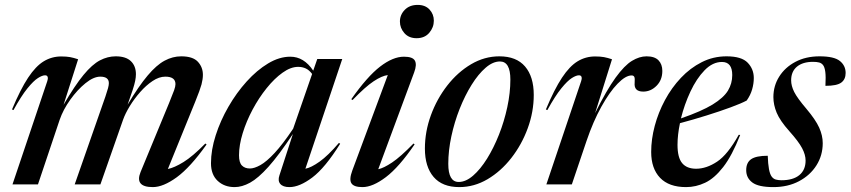

<svg xmlns="http://www.w3.org/2000/svg" viewBox="-20 -753 3473 784"><path d="M823.5 -163Q757 -69.5 701.8 -29.2Q646.5 11 604 11Q529 11 554 -50.5L670.5 -332.5Q685.5 -369 691 -384.5Q696.5 -400 696.5 -409.5Q696.5 -440 655 -440Q629.5 -440 603 -422.2Q576.5 -404.5 552.5 -377.2Q528.5 -350 510 -319.8Q491.5 -289.5 482.5 -264L390 0H285L410.5 -359Q418 -381 421.2 -393.2Q424.5 -405.5 424.5 -413.5Q424.5 -440 389.5 -440Q362 -440 329 -413.2Q296 -386.5 267 -346Q238 -305.5 223.5 -263.5L135 0H31L173 -421.5Q176.5 -431 174.8 -438.2Q173 -445.5 164 -445.5Q152.5 -445.5 134.8 -434.2Q117 -423 92 -392.2Q67 -361.5 35 -303.5L29 -306Q63.5 -388.5 94.8 -435.8Q126 -483 158.8 -502.8Q191.5 -522.5 230 -522.5Q251.5 -522.5 266.2 -519.8Q281 -517 299 -511L239.5 -325Q285.5 -404 321 -447Q356.5 -490 388 -506.5Q419.5 -523 452.5 -523Q494 -523 514.5 -503.2Q535 -483.5 535 -450Q535 -437.5 532 -422.8Q529 -408 522 -386.5L501 -325.5Q546.5 -401.5 582.8 -444.5Q619 -487.5 652 -505.2Q685 -523 720 -523Q767.5 -523 788 -500.8Q808.5 -478.5 808.5 -447.5Q808.5 -430 802.8 -408.2Q797 -386.5 777.5 -338.5L665.5 -63Q691.5 -68 729.2 -91.2Q767 -114.5 818.5 -167Z M1121 -37 1176 -206Q1118.5 -119 1076.2 -72Q1034 -25 1001 -7Q968 11 938 11Q896 11 868.8 -14.5Q841.5 -40 841.5 -86.5Q841.5 -140.5 860.8 -200.5Q880 -260.5 912.8 -317.2Q945.5 -374 987.2 -420.2Q1029 -466.5 1074.8 -494Q1120.5 -521.5 1165.5 -521.5Q1221 -521.5 1259 -464.5L1275.5 -512H1377.5L1227 -64Q1250.5 -68.5 1285 -93Q1319.5 -117.5 1364 -169.5L1369 -166Q1307.5 -67.5 1255.2 -28.2Q1203 11 1162 11Q1135.5 11 1124.5 -2Q1113.5 -15 1121 -37ZM956 -119Q956 -89 968 -77Q980 -65 1000.5 -65Q1018.5 -65 1043.5 -79Q1068.5 -93 1101.5 -128.5Q1134.5 -164 1177 -227.5L1254.5 -451Q1242.5 -467 1228.5 -473.5Q1214.5 -480 1197.5 -480Q1167 -480 1133.8 -456.2Q1100.5 -432.5 1068.8 -393Q1037 -353.5 1011.5 -305.8Q986 -258 971 -209.2Q956 -160.5 956 -119Z M1613 -665Q1613 -692.5 1632.8 -712.8Q1652.5 -733 1685.5 -733Q1716.5 -733 1734 -714Q1751.5 -695 1751.5 -668.5Q1751.5 -641 1732.8 -619Q1714 -597 1681 -597Q1649.5 -597 1631.2 -617.8Q1613 -638.5 1613 -665ZM1418.5 -56.5 1563.5 -446.5Q1539.5 -443.5 1505.8 -421.2Q1472 -399 1419.5 -344.5L1414.5 -348Q1479.5 -440.5 1532 -481Q1584.5 -521.5 1629.5 -521.5Q1665.5 -521.5 1674.2 -505.2Q1683 -489 1671 -457L1524.5 -62Q1546.5 -66.5 1581 -89.5Q1615.5 -112.5 1668.5 -167L1673 -163.5Q1609.5 -70.5 1555.8 -29.8Q1502 11 1460 11Q1425 11 1415 -4.5Q1405 -20 1418.5 -56.5Z M2019 -523Q2088.5 -523 2124 -481.5Q2159.5 -440 2159.5 -365.5Q2159.5 -296.5 2135 -229.5Q2110.5 -162.5 2068 -108Q2025.5 -53.5 1970.8 -21.2Q1916 11 1855.5 11Q1786 11 1750.5 -30.5Q1715 -72 1715 -146.5Q1715 -215.5 1739.5 -282.5Q1764 -349.5 1806.5 -404Q1849 -458.5 1903.8 -490.8Q1958.5 -523 2019 -523ZM1853 -10Q1882 -10 1911.8 -35.8Q1941.5 -61.5 1968.8 -105.2Q1996 -149 2017.5 -203.2Q2039 -257.5 2051.5 -315.8Q2064 -374 2064 -428Q2064 -502 2021.5 -502Q1992.5 -502 1962.8 -476.2Q1933 -450.5 1905.8 -406.8Q1878.5 -363 1857 -308.8Q1835.5 -254.5 1823 -196.2Q1810.5 -138 1810.5 -84Q1810.5 -10 1853 -10Z M2353 -421.5Q2356.5 -431 2354.8 -438.2Q2353 -445.5 2344 -445.5Q2332.5 -445.5 2314.8 -434.2Q2297 -423 2272 -392.2Q2247 -361.5 2215 -303.5L2209 -306Q2243.5 -388.5 2274.8 -435.8Q2306 -483 2338.8 -502.8Q2371.5 -522.5 2410 -522.5Q2431.5 -522.5 2446.2 -519.8Q2461 -517 2479 -511L2410 -291Q2457 -385.5 2493.5 -435.8Q2530 -486 2560.5 -504.5Q2591 -523 2620 -523Q2653 -523 2668.8 -506.8Q2684.5 -490.5 2684.5 -463.5Q2684.5 -426.5 2661 -402.8Q2637.5 -379 2606.5 -379Q2568 -379 2571.5 -415Q2573 -433.5 2570 -439.2Q2567 -445 2559 -445Q2534.5 -445 2501.8 -411.2Q2469 -377.5 2435.5 -317.2Q2402 -257 2375 -177.5L2315 0H2211Z M3002.5 -202Q2969 -117 2933 -70.8Q2897 -24.5 2859.2 -6.8Q2821.5 11 2781.5 11Q2711.5 11 2675.2 -27Q2639 -65 2639 -132.5Q2639 -184.5 2653.5 -239Q2668 -293.5 2695.2 -344.2Q2722.5 -395 2760.5 -435.2Q2798.5 -475.5 2845.5 -499.2Q2892.5 -523 2946.5 -523Q3008 -523 3033 -497Q3058 -471 3058 -434.5Q3058 -411.5 3051.2 -388Q3044.5 -364.5 3029 -342.5Q3006.5 -330.5 2963 -314.5Q2919.5 -298.5 2865.2 -281.5Q2811 -264.5 2756.5 -250Q2746.5 -202 2746.5 -161.5Q2746.5 -109.5 2765.5 -86.8Q2784.5 -64 2822.5 -64Q2864.5 -64 2908 -92.8Q2951.5 -121.5 2996.5 -202.5ZM2928 -500Q2890 -500 2857 -466Q2824 -432 2799.2 -379Q2774.5 -326 2760.5 -269.5Q2844.5 -298.5 2889.8 -326.2Q2935 -354 2952.5 -383Q2970 -412 2970 -446.5Q2970 -500 2928 -500Z M3115 -117Q3117 -50.5 3131 -32Q3138 -22.5 3148 -19.8Q3158 -17 3171 -17Q3218.5 -17 3244 -38Q3269.5 -59 3269.5 -97.5Q3269.5 -121 3255.2 -148Q3241 -175 3203 -217.5Q3165 -260 3151.5 -292.5Q3138 -325 3138 -356.5Q3138 -402.5 3161.8 -440.2Q3185.5 -478 3228 -500.5Q3270.5 -523 3326.5 -523Q3386 -523 3409.5 -504Q3433 -485 3433 -455Q3433 -429 3415.2 -415.8Q3397.5 -402.5 3350.5 -402.5Q3352.5 -440 3350 -459.2Q3347.5 -478.5 3341 -487Q3335 -495 3325 -497.8Q3315 -500.5 3300 -500.5Q3258 -500.5 3234.2 -480.8Q3210.5 -461 3210.5 -425Q3210.5 -402.5 3223 -377.5Q3235.5 -352.5 3273 -308.5Q3310.5 -264 3325 -231.8Q3339.5 -199.5 3339.5 -168.5Q3339.5 -118.5 3313.8 -77.8Q3288 -37 3242.5 -13Q3197 11 3138 11Q3077 11 3052 -7.8Q3027 -26.5 3027 -58Q3027 -89 3047.2 -103Q3067.5 -117 3115 -117Z"/></svg>

Font: Newsreader 72pt Medium
Style: Italic
Weight: 500
Italic angle: -17°
Designer: Hugues Gentile
Foundry: Production Type
Version: Version 1.003; ttfautohint (v1.8.3)